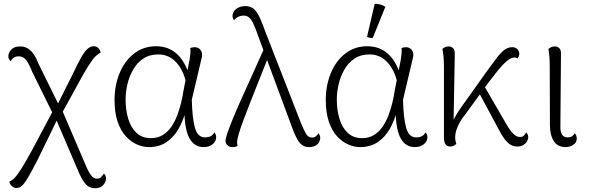

<svg xmlns="http://www.w3.org/2000/svg" viewBox="-20 -760 3094 1009"><path d="M479 229Q447 229 427 204Q407 179 386 127L270 -144L260 -158L150 -381Q139 -408 129 -426.5Q119 -445 107 -454.5Q95 -464 78 -464Q62 -464 51.5 -456Q41 -448 35 -438Q31 -443 27.5 -449Q24 -455 24 -465Q24 -482 39 -499Q54 -516 86 -516Q106 -516 122.5 -507.5Q139 -499 153.5 -480Q168 -461 182 -426L295 -196L304 -187L426 98Q443 140 457 159.5Q471 179 490 179Q503 179 511.5 170.5Q520 162 526 152Q530 155 533.5 162Q537 169 537 179Q537 196 522.5 212.5Q508 229 479 229ZM67 228Q52 228 41.5 217.5Q31 207 29 194Q43 189 57 174.5Q71 160 92.5 126Q114 92 149 28L268 -196L289 -149L176 83Q146 141 127.5 172.5Q109 204 95.5 216Q82 228 67 228ZM301 -157 275 -196 363 -372Q390 -430 408.5 -461.5Q427 -493 442 -505Q457 -517 472 -517Q487 -517 496.5 -507.5Q506 -498 509 -483Q496 -478 481.5 -463.5Q467 -449 445.5 -415.5Q424 -382 389 -317Z M762 13Q732 13 700.5 -0.5Q669 -14 642 -43Q615 -72 598.5 -119.5Q582 -167 582 -235Q582 -311 608.5 -375.5Q635 -440 684.5 -478.5Q734 -517 800 -517Q842 -517 875 -500.5Q908 -484 932.5 -451.5Q957 -419 973 -369L958 -326Q943 -393 905 -433.5Q867 -474 812 -474Q766 -474 733 -452Q700 -430 679.5 -394Q659 -358 649.5 -316.5Q640 -275 640 -237Q640 -182 654 -135.5Q668 -89 697.5 -61.5Q727 -34 773 -34Q809 -34 835.5 -50.5Q862 -67 880.5 -94Q899 -121 911.5 -154Q924 -187 932 -220.5Q940 -254 944 -282L976 -445Q979 -465 980.5 -479Q982 -493 980 -507Q983 -509 989.5 -510.5Q996 -512 1002 -512Q1018 -512 1028 -503.5Q1038 -495 1041 -482Q1044 -469 1039 -452L988 -236Q990 -142 1004 -90Q1018 -38 1057 -38Q1074 -38 1086.5 -44Q1099 -50 1106 -64Q1116 -55 1116 -38Q1116 -18 1098 -2.5Q1080 13 1049 13Q1002 13 976 -32.5Q950 -78 949 -181L955 -175Q943 -126 918.5 -83Q894 -40 855.5 -13.5Q817 13 762 13Z M1604 13Q1583 13 1568 2.5Q1553 -8 1541.5 -29.5Q1530 -51 1518 -82L1336 -573Q1323 -611 1312 -634.5Q1301 -658 1289 -668Q1277 -678 1261 -678Q1244 -678 1230 -670.5Q1216 -663 1210 -654Q1207 -657 1204.5 -663Q1202 -669 1202 -676Q1202 -699 1222 -713.5Q1242 -728 1269 -728Q1298 -728 1315.5 -711.5Q1333 -695 1346.5 -664.5Q1360 -634 1375 -592L1563 -110Q1577 -76 1588.5 -56.5Q1600 -37 1620 -37Q1633 -37 1641 -44.5Q1649 -52 1654 -60Q1657 -56 1660 -49.5Q1663 -43 1663 -34Q1663 -25 1657 -13.5Q1651 -2 1638 5.5Q1625 13 1604 13ZM1202 13Q1188 13 1179.5 7Q1171 1 1168 -6.5Q1165 -14 1165 -20Q1165 -32 1175.5 -62.5Q1186 -93 1204 -137Q1222 -181 1244.5 -231Q1267 -281 1290 -331.5Q1313 -382 1333 -427.5Q1353 -473 1368 -505L1396 -476Q1385 -448 1368.5 -406.5Q1352 -365 1333 -317.5Q1314 -270 1295 -221.5Q1276 -173 1260 -130.5Q1244 -88 1235 -57.5Q1226 -27 1226 -13Q1226 -9 1226.5 -3.5Q1227 2 1229 6Q1226 9 1218.5 11Q1211 13 1202 13Z M1872 13Q1842 13 1810.5 -0.5Q1779 -14 1752 -43Q1725 -72 1708.5 -119.5Q1692 -167 1692 -235Q1692 -311 1718.5 -375.5Q1745 -440 1794.5 -478.5Q1844 -517 1910 -517Q1952 -517 1985 -500.5Q2018 -484 2042.5 -451.5Q2067 -419 2083 -369L2068 -326Q2053 -393 2015 -433.5Q1977 -474 1922 -474Q1876 -474 1843 -452Q1810 -430 1789.5 -394Q1769 -358 1759.5 -316.5Q1750 -275 1750 -237Q1750 -182 1764 -135.5Q1778 -89 1807.5 -61.5Q1837 -34 1883 -34Q1919 -34 1945.5 -50.5Q1972 -67 1990.5 -94Q2009 -121 2021.5 -154Q2034 -187 2042 -220.5Q2050 -254 2054 -282L2086 -445Q2089 -465 2090.5 -479Q2092 -493 2090 -507Q2093 -509 2099.5 -510.5Q2106 -512 2112 -512Q2128 -512 2138 -503.5Q2148 -495 2151 -482Q2154 -469 2149 -452L2098 -236Q2100 -142 2114 -90Q2128 -38 2167 -38Q2184 -38 2196.5 -44Q2209 -50 2216 -64Q2226 -55 2226 -38Q2226 -18 2208 -2.5Q2190 13 2159 13Q2112 13 2086 -32.5Q2060 -78 2059 -181L2065 -175Q2053 -126 2028.5 -83Q2004 -40 1965.5 -13.5Q1927 13 1872 13ZM1939 -561Q1933 -560 1923 -561.5Q1913 -563 1909 -567L1949 -740Q1965 -740 1980 -736Q1995 -732 2005 -724Z M2346 10Q2329 10 2321 -2Q2313 -14 2313 -36V-408Q2313 -442 2310.5 -465Q2308 -488 2305 -503Q2311 -509 2319.5 -512.5Q2328 -516 2337 -516Q2352 -516 2361.5 -506.5Q2371 -497 2370 -475L2363 -83L2350 -80Q2352 -109 2368 -139Q2384 -169 2400 -191L2531 -375Q2559 -412 2581 -443Q2603 -474 2624.5 -493Q2646 -512 2672 -512Q2688 -512 2698.5 -502Q2709 -492 2709 -478Q2709 -471 2706 -464Q2703 -457 2700 -453Q2696 -455 2692.5 -456.5Q2689 -458 2683 -458Q2666 -458 2644 -439.5Q2622 -421 2598 -391.5Q2574 -362 2549 -329L2426 -160Q2411 -142 2398.5 -121Q2386 -100 2379 -78.5Q2372 -57 2372 -37Q2372 -27 2374 -19Q2376 -11 2378 -3Q2373 1 2365 5.5Q2357 10 2346 10ZM2698 10Q2679 10 2663 0.5Q2647 -9 2632.5 -28Q2618 -47 2604 -74L2488 -290L2515 -325L2639 -111Q2659 -76 2676.5 -58Q2694 -40 2713 -40Q2727 -40 2734 -48.5Q2741 -57 2745 -64Q2749 -60 2752.5 -54Q2756 -48 2756 -39Q2756 -28 2749.5 -17Q2743 -6 2730.5 2Q2718 10 2698 10Z M2953 13Q2910 13 2890 -19Q2870 -51 2870 -103L2869 -408Q2869 -442 2867 -465Q2865 -488 2862 -503Q2870 -509 2877.5 -512.5Q2885 -516 2896 -516Q2910 -516 2919.5 -506.5Q2929 -497 2928 -475L2925 -98Q2924 -66 2934 -52Q2944 -38 2964 -38Q2977 -38 2985.5 -43.5Q2994 -49 3001 -60Q3006 -54 3008.5 -46.5Q3011 -39 3011 -32Q3011 -11 2992.5 1Q2974 13 2953 13Z"/></svg>

Font: Arima Light
Style: Regular
Weight: 300
Designer: Joana Correia and Natanael Gama
Foundry: NDISCOVER
Version: Version 1.101;gftools[0.9.23]